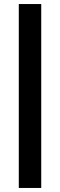

<svg xmlns="http://www.w3.org/2000/svg" viewBox="-20 -750 297 950"><path d="M73 180V-730H184V180Z"/></svg>

Font: MuseoModerno Medium
Style: Regular
Weight: 500
Designer: Pablo Cosgaya, Héctor Gatti, Marcela Romero, and the Authors of The MuseoModerno Project.
Foundry: Omnibus-Type Team
Version: Version 1.001